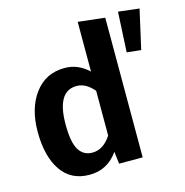

<svg xmlns="http://www.w3.org/2000/svg" viewBox="-112 -862 950 984"><g transform="rotate(-15 363.0 -370.5)"><path d="M287 -90Q346 -90 387 -154V-391Q345 -441 296 -441Q191 -441 191 -265Q191 -170 215.5 -130Q240 -90 287 -90ZM711 -741 664 -533 589 -541 600 -754ZM387 -757 529 -741V0H404L396 -65Q340 16 244 16Q146 16 94.5 -59.5Q43 -135 43 -265Q43 -390 101.5 -468Q160 -546 260 -546Q332 -546 387 -493Z"/></g></svg>

Font: FiraSans
Style: Regular
Weight: 600
Designer: Carrois Corporate & Edenspiekermann AG
Foundry: Carrois Corporate GbR & Edenspiekermann AG
Version: Version 3.106;PS 003.106;hotconv 1.0.70;makeotf.lib2.5.58329